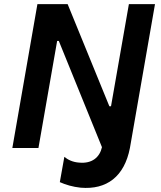

<svg xmlns="http://www.w3.org/2000/svg" viewBox="-20 -720 782 934"><path d="M40 0H167L258 -521H266L476 -4C465 45 428 77 365 71C334 69 310 57 293 43L271 166C300 179 334 189 372 193C499 204 585 139 612 0L734 -700H607L520 -203H512L309 -700H162Z"/></svg>

Font: Fixel Display SemiBold
Style: Italic
Weight: 600
Italic angle: -10°
Designer: AlfaBravo + MacPaw
Foundry: Kyrylo Tkachov, Marchela Mozhyna, Serhii Makarenko, Maria Weinstein, Zakhar Kryvoshyya
Version: Version 1.210;Glyphs 3.2 (3217)